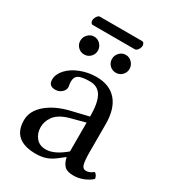

<svg xmlns="http://www.w3.org/2000/svg" viewBox="-171 -783 799 888"><g transform="rotate(30 228.5 -339.0)"><path d="M291 -79.1V-232.9L211.9 -211.9Q185.1 -204.6 166 -192.9Q147 -181.2 136.7 -167Q126.5 -152.8 121.8 -138.4Q117.2 -124 117.2 -108.9Q117.2 -77.1 135.7 -54Q154.3 -30.8 189 -30.8Q233.9 -30.8 291 -79.1ZM291 -47.9H289.1L269 -32.2Q238.8 -7.3 213.9 1.2Q189 9.8 159.2 9.8Q34.2 9.8 34.2 -98.1Q34.2 -147.9 79.8 -186.8Q125.5 -225.6 199.2 -243.2L291 -265.1Q291 -338.4 271.5 -372.1Q252 -405.8 210 -405.8Q167 -405.8 149.9 -396Q132.8 -386.2 132.8 -360.8Q132.8 -353 134.5 -344Q136.2 -335 136.2 -332Q136.2 -316.9 122.3 -304.4Q108.4 -292 87.9 -292Q53.2 -292 53.2 -326.2Q53.2 -355 77.4 -381.3Q101.6 -407.7 141.8 -423.3Q182.1 -439 226.1 -439Q295.9 -439 333.5 -396Q371.1 -353 371.1 -270V-123Q371.1 -80.1 376.2 -59.1Q381.3 -38.1 399.9 -38.1Q418.9 -38.1 438 -54.2Q451.7 -46.9 455.1 -26.9Q438.5 -11.2 412.8 -0.7Q387.2 9.8 359.9 9.8Q325.7 9.8 311 -5.4Q296.4 -20.5 291 -47.9ZM89.8 -513.7Q76.2 -527.3 76.2 -546.9Q76.2 -566.4 90.1 -580.8Q104 -595.2 123 -595.2Q142.1 -595.2 156 -580.8Q169.9 -566.4 169.9 -546.9Q169.9 -527.3 156.2 -513.7Q142.6 -500 123 -500Q103.5 -500 89.8 -513.7ZM314 -638.2H89.8Q84 -638.2 80.6 -643.8Q77.1 -649.4 77.1 -655.8Q77.1 -665.5 84.2 -676.8Q91.3 -688 99.1 -688H324.2Q330.6 -688 334.2 -682.4Q337.9 -676.8 337.9 -670.9Q337.9 -660.6 330.6 -649.4Q323.2 -638.2 314 -638.2ZM258.8 -513.7Q245.1 -527.3 245.1 -546.9Q245.1 -566.4 259 -580.8Q272.9 -595.2 292 -595.2Q311 -595.2 325 -580.8Q338.9 -566.4 338.9 -546.9Q338.9 -527.3 325.2 -513.7Q311.5 -500 292 -500Q272.5 -500 258.8 -513.7Z"/></g></svg>

Font: Common Serif
Style: Regular
Weight: 400
Designer: Philipp H. Poll, Khaled Hosny
Foundry: Stefan Peev, Context Ltd.
Version: Version 1.026